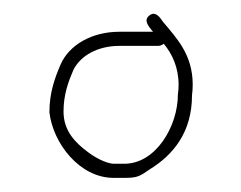

<svg xmlns="http://www.w3.org/2000/svg" viewBox="-20 -676 342 272"><path d="M197 -631H149C110.1 -631 78.1 -612.3 66 -585C57.7 -565.7 50 -544.9 50 -517C54.8 -473.7 92.4 -424 141 -424H156C174.4 -424 177.8 -426.1 192 -436C225.3 -456.5 252 -488.5 252 -541C252.7 -546.3 253 -551.3 253 -556C253 -598.6 230.4 -621.7 211 -645C206.8 -650.9 200.5 -661.2 191.5 -654C182.7 -646.9 191 -638.6 195 -633ZM212 -614C224.1 -599.5 233 -580.2 233 -556C233 -551.3 232.7 -546.7 232 -542C232 -497.7 201.2 -444 156 -444H142C129.9 -444 112.6 -454.2 104 -461C86.7 -473.9 70 -490.5 70 -518C70 -541.9 76.7 -560 84 -577C94.2 -597.4 118.7 -611 149 -611H204C206.7 -611 209.3 -612 212 -614Z"/></svg>

Font: HoneyBee
Style: UltLit
Weight: 100
Foundry: Cannot Into Space Fonts
Version: Version 0.89